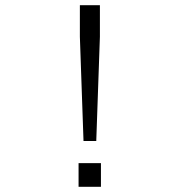

<svg xmlns="http://www.w3.org/2000/svg" viewBox="-20 -718 690 738"><path d="M301 -176 287 -577V-698H364V-577L350 -176ZM282 0V-91H368V0Z"/></svg>

Font: Azeret Mono ExtraLight
Style: Regular
Weight: 250
Designer: Martin Vácha
Foundry: Displaay
Version: Version 1.002